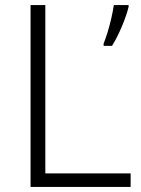

<svg xmlns="http://www.w3.org/2000/svg" viewBox="-20 -827 555 754"><path d="M100 -93V-807H158V-146H493V-93ZM485 -800Q477 -767 459 -724Q441 -681 420 -647H387V-656Q394 -673 402.5 -700.5Q411 -728 417.5 -757Q424 -786 427 -807H485Z"/></svg>

Font: Noto Sans Kannada UI Light
Style: Regular
Weight: 300
Designer: Jelle Bosma - Monotype Design Team
Foundry: Monotype Imaging Inc.
Version: Version 2.005; ttfautohint (v1.8.4.7-5d5b)